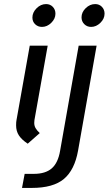

<svg xmlns="http://www.w3.org/2000/svg" viewBox="-20 -694 533 942"><path d="M139 -608Q139 -633 159.5 -653.5Q180 -674 206 -674Q226 -674 239 -660.5Q252 -647 252 -627Q252 -602 231.5 -582Q211 -562 186 -562Q166 -562 152.5 -575Q139 -588 139 -608ZM59 -79Q59 -96 61 -105L126 -470H214L149 -105Q148 -100 148 -91Q148 -77 154.5 -65.5Q161 -54 175 -41L116 11Q86 -9 72.5 -30Q59 -51 59 -79ZM380 -609Q380 -634 400.5 -654Q421 -674 447 -674Q467 -674 480 -660.5Q493 -647 493 -627Q493 -602 472.5 -582Q452 -562 427 -562Q407 -562 393.5 -575.5Q380 -589 380 -609ZM101 159H146Q203 159 234 132Q265 105 275 45L366 -470H454L363 45Q346 140 293.5 184Q241 228 136 228H88Z"/></svg>

Font: KoHo Medium
Style: Italic
Weight: 500
Italic angle: -10°
Designer: Cadson Demak & Katatrad Team
Foundry: Cadson Demak Co.,Ltd.
Version: Version 1.000